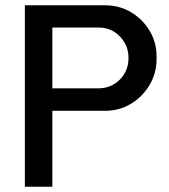

<svg xmlns="http://www.w3.org/2000/svg" viewBox="-20 -706 640 726"><path d="M74 0V-686H377Q431 -686 475 -660Q519 -634 545.5 -590Q572 -546 572 -493V-483Q572 -429 545.5 -384.5Q519 -340 475 -313.5Q431 -287 377 -287H178V0ZM178 -372H352Q400 -372 433 -405Q466 -438 466 -487Q466 -534 433.5 -568Q401 -602 352 -602H178Z"/></svg>

Font: Chivo Mono
Style: Regular
Weight: 400
Monospace: yes
Designer: Hector Gatti
Foundry: Omnibus-Type
Version: Version 1.008; ttfautohint (v1.8.4.7-5d5b)